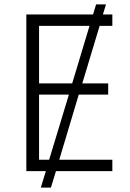

<svg xmlns="http://www.w3.org/2000/svg" viewBox="-20 -780 593 875"><path d="M492 0H235L212 75H166L189 0H100V-714H404L418 -760H463L449 -714H492V-662H434L355 -400H473V-349H339L250 -52H492ZM158 -400H309L388 -662H158ZM158 -52H204L294 -349H158Z"/></svg>

Font: BC Sans Light
Style: Regular
Weight: 300
Designer: Monotype Design Team
Foundry: Monotype Imaging Inc.
Version: Version 2.000;GOOG;noto-source:20170915:90ef993387c0